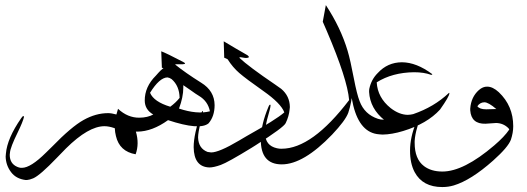

<svg xmlns="http://www.w3.org/2000/svg" viewBox="-20 -528 2088 761"><path d="M587.4 -74.2Q554.2 -93.3 553.7 -128.9Q553.2 -184.1 598.1 -228.5Q600.1 -230.5 607.4 -239Q614.7 -247.6 627.9 -258.3L621.6 -259.3L619.1 -324.7Q639.2 -317.4 705.6 -282.7Q721.7 -274.4 704.6 -273.4H678.7Q674.8 -272.9 673.8 -272.5Q714.4 -239.7 777.3 -200.2Q830.1 -168 830.6 -111.3Q830.6 -66.9 806.6 -39.1Q771.5 -10.3 646 -51.8Q583.5 -6.8 524.9 -6.3H518.6Q532.7 41.5 517.6 83.5Q453.6 72.3 439.5 11.2Q435.5 -4.4 435.1 -19.5L432.6 -20.5Q411.1 -27.8 394 -27.8Q330.6 -27.8 241.7 60.1Q229 72.8 205.6 97.2Q138.7 167 111.8 178.7Q97.7 184.6 86.9 185.5H81.5Q43.5 180.7 23.9 154.3Q3.4 127.4 2.4 92.8L3.4 81.1Q8.3 20.5 64 -59.6Q69.3 -66.9 71.3 -67.9Q74.7 -68.4 75.2 -64.9Q70.8 -45.4 50.3 -3.4Q21 56.2 19.5 77.1L18.6 85.4Q18.6 120.6 48.3 133.3Q54.7 136.2 62 137.2H66.9Q101.6 137.2 162.1 77.1L186 53.7Q262.7 -25.4 311.3 -52.5Q359.9 -79.6 408.7 -79.6Q421.9 -79.6 441.4 -74.2Q441.9 -76.2 447.8 -96.7Q486.3 -61 532.7 -61.5Q565.4 -62 587.4 -74.2ZM574.7 -160.2Q589.8 -124.5 654.8 -105Q676.3 -120.6 691.9 -140.1Q690.9 -188 660.2 -214.4Q651.9 -220.2 643.6 -221.2Q611.8 -220.2 574.7 -160.2ZM689.5 -97.7Q761.7 -73.7 812 -86.9Q804.2 -127 768.1 -148.4Q756.3 -155.3 736.3 -169.9Q707 -189.5 706.5 -190.4V-180.2Q706.5 -143.1 689.5 -97.7Z M1128.9 -103.5 1127.9 -94.2Q1125.5 -67.4 1112.3 -40Q1105 -23.4 993.7 47.4Q985.8 52.2 977.5 57.6Q882.8 115.7 855 125.7Q827.1 135.7 810.1 135.7Q748.5 133.8 747.6 55.2Q747.6 3.9 776.9 -79.1Q785.2 -93.8 784.7 -85Q784.7 -79.1 775.4 -42.5Q765.1 -2.9 765.1 17.1Q766.6 60.5 802.7 74.2Q813 76.2 816.9 76.2Q848.1 76.2 927.2 29.3Q950.7 15.6 957 11.7Q1073.2 -53.2 1106.9 -82.5Q1093.8 -118.2 1023.9 -167.2Q954.1 -216.3 928.2 -238.8Q902.3 -261.2 882.3 -293L868.7 -299.3L866.7 -364.3Q880.4 -356 912.8 -336.9Q945.3 -317.9 960.9 -309.1Q973.1 -299.8 958 -298.3Q955.1 -298.3 952.1 -298.3L933.1 -301.3Q930.2 -300.8 928.2 -299.3Q966.8 -263.2 1069.8 -193.4Q1087.9 -180.7 1094.7 -175.8Q1128.4 -147.5 1128.9 -103.5Z M1359.4 -78.6ZM1096.7 123.5Q1012.7 123.5 1013.7 23.9Q1014.2 -33.7 1044.4 -105.5Q1048.3 -114.7 1051.5 -112.8Q1054.7 -110.8 1044.4 -75.2Q1030.3 -27.8 1030.8 0.5Q1031.2 49.3 1077.6 59.6Q1088.4 62 1096.2 61.5Q1216.8 61.5 1363.8 -131.3Q1356.9 -214.4 1275.4 -404.8Q1268.1 -421.9 1259.3 -441.9L1271.5 -507.8Q1330.6 -418 1357.9 -326.2Q1368.7 -290 1382.8 -215.8Q1394.5 -154.8 1405.3 -127Q1424.8 -74.7 1478 -57.1Q1489.7 -53.2 1501 -53.7Q1510.3 -52.2 1510.7 -41Q1511.2 -19 1493.7 -1.5Q1487.8 4.4 1482.9 4.4Q1407.2 -1 1380.4 -108.9L1374 -139.2Q1372.1 -127.9 1372.1 -127Q1367.2 -101.1 1360.4 -81.1Q1349.1 -50.3 1296.4 5.4Q1183.1 123.5 1096.7 123.5Z M1621.1 -241.7Q1535.2 -240.7 1473.1 -201.7Q1476.6 -141.1 1528.3 -99.6Q1562.5 -73.2 1596.2 -72.8Q1607.9 -73.2 1617.7 -75.7Q1700.2 -104 1758.8 -159.2L1760.3 -160.2Q1761.2 -158.7 1761.2 -158.2Q1760.7 -145.5 1724.1 -93.8Q1672.9 -37.6 1578.1 -8.8Q1533.2 4.9 1496.1 5.4L1482.9 4.4Q1478 2.9 1477.5 -2.4Q1477.5 -20.5 1496.6 -44.9Q1501 -49.8 1503.9 -51.8Q1446.8 -97.2 1442.9 -163.6Q1442.9 -172.4 1443.8 -176.3Q1451.7 -213.4 1477.5 -238.8Q1516.1 -280.8 1572.8 -281.2Q1572.8 -281.2 1573.2 -281.2Q1630.9 -280.8 1692.9 -234.4V-231.9Q1690.4 -231.4 1688.5 -231.4Q1660.2 -241.7 1621.1 -241.7Z M1946.3 -40.5 1904.3 -37.6Q1847.7 -36.1 1843.8 -90.8V-97.7Q1847.2 -143.6 1877.9 -170.9Q1894 -185.1 1911.1 -184.6Q1933.1 -184.6 1957 -162.6Q2014.2 -108.4 2014.2 -27.8Q2014.2 -2 2004.9 25.9Q1993.7 55.7 1934.6 108.4Q1846.7 186.5 1778.3 207Q1756.8 213.4 1732.9 213.4Q1655.3 213.4 1623.5 154.3Q1605 119.6 1605.2 68.1Q1605.5 16.6 1628.4 -40.5Q1630.4 -45.4 1633.3 -51.3Q1637.2 -58.1 1639.6 -55.7Q1640.1 -55.2 1640.6 -52.7Q1640.6 -45.9 1633.8 -23.4Q1625 5.9 1623.5 30.8V38.1Q1623.5 102.5 1660.6 130.4Q1689 151.9 1733.4 151.9Q1817.9 151.9 1939 48.3Q1979.5 13.7 1998.5 -14.6Q1997.6 -17.1 1994.6 -20.5Q1974.6 -40 1946.3 -40.5ZM1907.2 -94.7 1940.9 -95.7H1947.3Q1916 -122.6 1899.9 -122.6H1899.4Q1882.3 -122.1 1872.1 -106.9Q1880.9 -94.7 1907.2 -94.7Z"/></svg>

Font: AMoshref-Thulth
Style: Regular
Weight: 400
Designer: Ali Moshref
Foundry: Ali Moshref
Version: Version 0.1